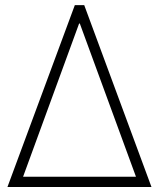

<svg xmlns="http://www.w3.org/2000/svg" viewBox="-20 -748 636 768"><path d="M9.8 0 279.3 -727.5H316.9L585.9 0ZM72.3 -41H523.9L299.3 -653.8H296.4Z"/></svg>

Font: Inter Display ExtraLight
Style: Regular
Weight: 200
Designer: Rasmus Andersson
Foundry: rsms
Version: Version 4.000;git-a52131595